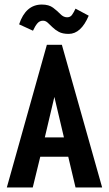

<svg xmlns="http://www.w3.org/2000/svg" viewBox="-20 -824 478 844"><path d="M312 0 280 -135H157L124 0H10L186 -627H252L429 0ZM219 -398 177 -220H261ZM312 -786 370 -755Q336 -675 282 -675Q255 -675 238.5 -684Q222 -693 210.5 -704.5Q199 -716 189.5 -724.5Q180 -733 169 -733Q154 -733 144 -721Q134 -709 125 -689L64 -717Q93 -804 164 -804Q195 -804 213.5 -790Q232 -776 245.5 -762Q259 -748 275 -748Q289 -748 296.5 -758.5Q304 -769 312 -786Z"/></svg>

Font: Inconsolata SemiCondensed ExtraBold
Style: Regular
Weight: 800
Width: 4
Monospace: yes
Designer: Raph Levien, Cyreal, Brenton Simpson
Foundry: Raph Levien, Cyreal, Google
Version: Version 3.100; ttfautohint (v1.8.4.7-5d5b)